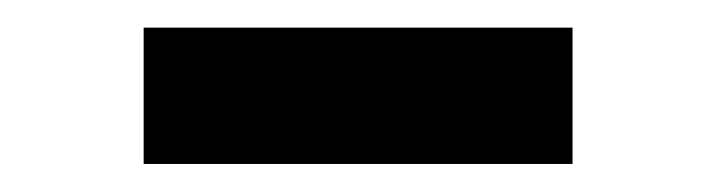

<svg xmlns="http://www.w3.org/2000/svg" viewBox="-20 -355 518 139"><path d="M394.5 -335V-236.3H84V-335Z"/></svg>

Font: Allerta
Style: Regular
Weight: 400
Designer: Matt McInerney
Foundry: Matt McInerney
Version: Version 1.0